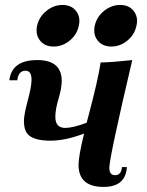

<svg xmlns="http://www.w3.org/2000/svg" viewBox="-20 -737 584 764"><path d="M324.7 -248.5Q328.1 -260.7 331.5 -273.9Q370.6 -420.9 380.4 -488.3Q427.7 -489.3 506.3 -498Q415 -109.4 415 -69.3Q415 -40 437.5 -40Q462.9 -40 465.3 -72.3H484.9Q480 6.8 392.1 6.8Q292.5 6.8 292.5 -81.1Q292.5 -114.7 314.5 -205.6Q240.2 -177.2 181.2 -177.2Q109.9 -177.2 87.9 -206.1Q75.2 -222.7 75.2 -255.9Q75.2 -280.3 90.3 -336.4Q105.5 -392.6 105.5 -419.9Q105.5 -455.6 81.5 -455.6Q53.2 -455.6 48.8 -417.5H17.1Q26.9 -498 128.4 -498Q225.6 -498 225.6 -415Q225.6 -386.2 212.9 -344Q200.2 -301.8 200.2 -272Q200.2 -228 239.7 -228Q270 -228 324.7 -248.5ZM422.9 -551.8Q388.2 -551.8 369.1 -575.2Q355 -592.3 355 -615.7Q355 -624.5 356.9 -634.3Q364.7 -669.9 394 -693.6Q423.3 -717.3 458 -717.3Q493.2 -717.3 511.7 -693.8Q525.4 -676.8 525.4 -654.3Q525.4 -644.5 522.9 -634.3Q515.6 -599.1 486.8 -575.4Q458 -551.8 422.9 -551.8ZM193.4 -551.8Q158.7 -551.8 139.6 -575.2Q125.5 -592.3 125.5 -615.7Q125.5 -624.5 127.4 -634.3Q135.3 -669.9 164.6 -693.6Q193.8 -717.3 228.5 -717.3Q263.7 -717.3 282.2 -693.8Q295.9 -676.8 295.9 -654.3Q295.9 -644.5 293.5 -634.3Q286.1 -599.1 257.3 -575.4Q228.5 -551.8 193.4 -551.8Z"/></svg>

Font: Munson
Style: Bold Italic
Weight: 700
Italic angle: -12°
Designer: Paul James MIller
Foundry: High-Logic / Made with FontCreator
Version: Version 2.10;May 5, 2019;FontCreator 11.5.0.2430 64-bit